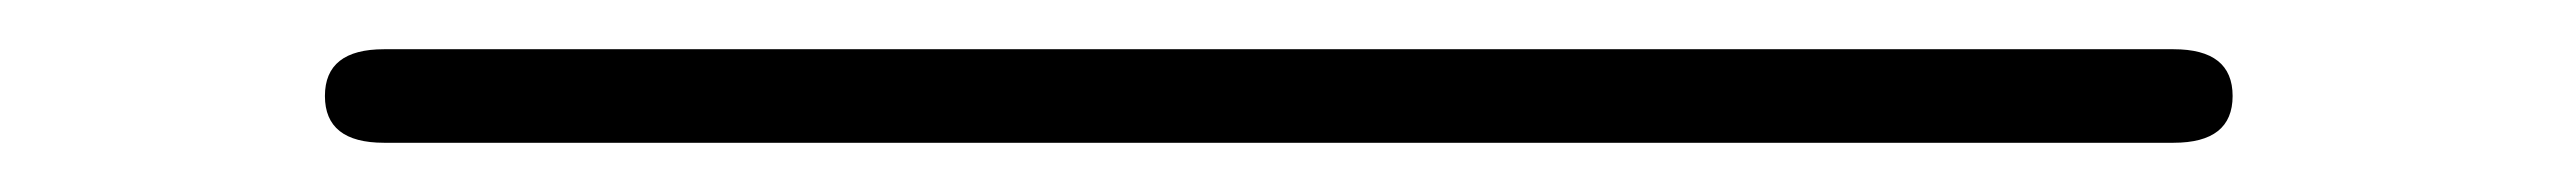

<svg xmlns="http://www.w3.org/2000/svg" viewBox="-20 -423 1040 78"><path d="M136 -365Q112 -365 112 -384Q112 -403 136 -403H863Q887 -403 887 -384Q887 -365 863 -365Z"/></svg>

Font: Resource Han Rounded KR ExtraLight
Style: Regular
Weight: 250
Designer: Cyano Hao (round all glyphs); Ryoko NISHIZUKA 西塚涼子 (kana, bopomofo & ideographs); Paul D. Hunt (Latin, Greek & Cyrillic)
Foundry: Cyano Hao
Version: 0.990